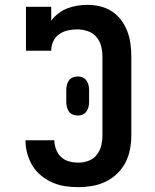

<svg xmlns="http://www.w3.org/2000/svg" viewBox="-20 -763 640 791"><path d="M303 8Q275 8 248 4Q221 0 196 -11Q171 -22 149.5 -39.5Q128 -57 114 -80Q100 -103 92.5 -130Q85 -157 85 -184Q85 -184 85 -184.5Q85 -185 85 -185H204Q204 -185 204 -185Q204 -185 204 -185Q204 -166 211 -147.5Q218 -129 232 -116Q246 -103 264.5 -98Q283 -93 303 -93Q324 -93 344.5 -100.5Q365 -108 378.5 -125Q392 -142 397 -163Q402 -184 402 -205V-530Q402 -552 396.5 -573.5Q391 -595 376.5 -611.5Q362 -628 340.5 -635Q319 -642 298 -642Q278 -642 258.5 -637.5Q239 -633 223 -621.5Q207 -610 199 -592Q191 -574 191 -554H87V-735H191V-678Q204 -695 221 -708Q238 -721 257.5 -728.5Q277 -736 297.5 -739.5Q318 -743 339 -743Q366 -743 392 -737Q418 -731 440.5 -716.5Q463 -702 479 -680.5Q495 -659 504.5 -634Q514 -609 517.5 -582.5Q521 -556 521 -530V-205Q521 -176 515.5 -147.5Q510 -119 497 -93.5Q484 -68 462.5 -47.5Q441 -27 415 -14.5Q389 -2 360 3Q331 8 303 8ZM300 -287Q290 -287 280 -291Q270 -295 264 -303.5Q258 -312 255.5 -322Q253 -332 253 -342V-393Q253 -403 255.5 -413Q258 -423 264 -431.5Q270 -440 280 -444Q290 -448 300 -448Q310 -448 320 -444Q330 -440 336 -431.5Q342 -423 344.5 -413Q347 -403 347 -393V-342Q347 -332 344.5 -322Q342 -312 336 -303.5Q330 -295 320 -291Q310 -287 300 -287Z"/></svg>

Font: Iosevka Curly Slab Extended
Style: Bold
Weight: 700
Width: 7
Monospace: yes
Designer: Belleve Invis
Foundry: Belleve Invis
Version: Version 11.1.0; ttfautohint (v1.8.3)